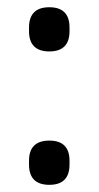

<svg xmlns="http://www.w3.org/2000/svg" viewBox="-20 -498 272 530"><path d="M116.2 -356Q60.1 -356 60.1 -412.1V-421.9Q60.1 -478 116.2 -478Q171.9 -478 171.9 -421.9V-412.1Q171.9 -356 116.2 -356ZM116.2 12.2Q60.1 12.2 60.1 -43.9V-54.2Q60.1 -109.9 116.2 -109.9Q171.9 -109.9 171.9 -54.2V-43.9Q171.9 12.2 116.2 12.2Z"/></svg>

Font: Sofia Sans
Style: Regular
Weight: 400
Designer: Botio Nikoltchev, Ani Petrova
Foundry: lettersoup
Version: Version 4.100